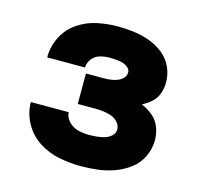

<svg xmlns="http://www.w3.org/2000/svg" viewBox="-85 -628 747 725"><g transform="rotate(15 288.0 -265.0)"><path d="M290 8Q324 8 357 4Q390 0 421.5 -11.5Q453 -23 480 -43.5Q507 -64 521.5 -95Q536 -126 536 -159Q536 -185 526.5 -209.5Q517 -234 497 -250.5Q477 -267 453 -277Q473 -287 489.5 -302Q506 -317 513 -338Q520 -359 520 -381Q520 -413 506.5 -441.5Q493 -470 468 -489.5Q443 -509 413.5 -519.5Q384 -530 353 -534Q322 -538 291 -538Q250 -538 209.5 -529.5Q169 -521 134.5 -497.5Q100 -474 81 -436.5Q62 -399 62 -358V-356H210V-357Q210 -375 222.5 -390.5Q235 -406 253.5 -411Q272 -416 291 -416Q303 -416 315 -415Q327 -414 339 -411Q351 -408 361.5 -400Q372 -392 372 -380Q372 -366 362 -356.5Q352 -347 339.5 -342.5Q327 -338 314 -336.5Q301 -335 288 -335H219V-216H288Q304 -216 319.5 -214Q335 -212 350 -207Q365 -202 376.5 -189.5Q388 -177 388 -161Q388 -146 376 -135.5Q364 -125 349.5 -121Q335 -117 320 -115.5Q305 -114 290 -114Q269 -114 248 -119Q227 -124 211 -140Q195 -156 194 -177H46Q46 -134 67.5 -95Q89 -56 125.5 -32.5Q162 -9 204.5 -0.5Q247 8 290 8Z"/></g></svg>

Font: Iosevka Sparkle Heavy
Style: Regular
Weight: 900
Designer: Belleve Invis
Foundry: Belleve Invis
Version: Version 4.5.0; ttfautohint (v1.8.3)